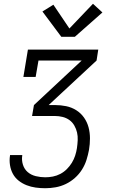

<svg xmlns="http://www.w3.org/2000/svg" viewBox="-20 -783 640 1018"><path d="M220 215Q194 215 169 211.5Q144 208 121 199Q98 190 79 175Q60 160 48.5 139Q37 118 33 92.5Q29 67 33 42Q33 41 33 40Q33 39 33 39H98Q98 39 98 39.5Q98 40 98 41Q94 66 101.5 90Q109 114 127 129.5Q145 145 170 151Q195 157 220 157Q240 157 260.5 153Q281 149 300 139Q319 129 334.5 113.5Q350 98 361 80Q372 62 378.5 42Q385 22 388 2Q391 -19 392 -40Q393 -61 388.5 -80.5Q384 -100 374 -117.5Q364 -135 348 -146.5Q332 -158 312 -163Q292 -168 271 -168H150L160 -226L413 -462H184L169 -375H104L128 -520H501L492 -462L238 -226H271Q302 -226 331 -220Q360 -214 384.5 -198.5Q409 -183 425.5 -159.5Q442 -136 449.5 -108Q457 -80 457 -49.5Q457 -19 452 11Q447 38 438.5 65Q430 92 414.5 116.5Q399 141 377 160.5Q355 180 329 192.5Q303 205 275 210Q247 215 220 215ZM305 -588 205 -722 263 -758 348 -632 473 -763 523 -717 377 -588Z"/></svg>

Font: Iosevka Etoile Light Oblique
Style: Regular
Weight: 300
Italic angle: -9°
Designer: Belleve Invis
Foundry: Belleve Invis
Version: Version 15.5.2; ttfautohint (v1.8.4)